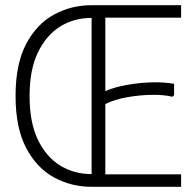

<svg xmlns="http://www.w3.org/2000/svg" viewBox="-20 -720 753 740"><path d="M333 0Q255 0 188.5 -36Q122 -72 81 -149.5Q40 -227 40 -350Q40 -474 81 -551Q122 -628 188.5 -664Q255 -700 333 -700H678V-652H386V-369Q421 -384 467.5 -392.5Q514 -401 562.5 -402.5Q611 -404 651 -397V-353L644 -347Q614 -355 567 -354.5Q520 -354 471 -345.5Q422 -337 386 -319V-48H678V0ZM212 -618Q158 -584 126 -517.5Q94 -451 94 -350Q94 -248 126 -181.5Q158 -115 212 -82Q266 -49 333 -49V-651Q266 -651 212 -618Z"/></svg>

Font: Phudu Light Light
Style: Regular
Weight: 300
Version: Version 1.005;gftools[0.9.23]